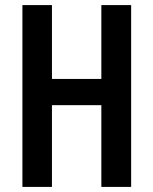

<svg xmlns="http://www.w3.org/2000/svg" viewBox="-20 -734 602 754"><path d="M495 0H378V-321H184V0H68V-714H184V-424H378V-714H495Z"/></svg>

Font: Noto Sans Thai Looped ExtraCondensed SemiBold
Style: Regular
Weight: 600
Width: 2
Designer: Sasikarn Vongin, Ben Mitchell
Foundry: The Fontpad Ltd
Version: Version 1.001; ttfautohint (v1.8.4.7-5d5b)